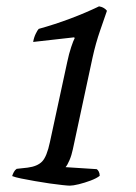

<svg xmlns="http://www.w3.org/2000/svg" viewBox="-20 -585 427 605"><path d="M200.2 0Q193.8 0 176.4 -1.9Q159 -3.8 136 -7Q112.9 -10.3 89.4 -14.5Q65.8 -18.6 46.7 -22.5Q27.5 -26.4 18.3 -30.2Q20.3 -36.7 23.7 -43Q27 -49.3 32.6 -53L67.1 -56.8Q98.1 -60.8 112.9 -76.3Q127.7 -91.8 137.3 -137.3L191.9 -389.8Q197.3 -415.7 204.3 -436.7Q211.3 -457.6 215.3 -464.6L213.9 -467.4L84.5 -452.8Q86.7 -466.4 92.4 -478.2Q98 -490 102 -494Q152.5 -508 201.5 -526.4Q250.5 -544.8 292.1 -565Q300.1 -563.8 306.9 -559.8Q313.7 -555.8 317 -551Q310 -530.5 295.8 -489.7Q281.5 -448.8 271.5 -403L209.6 -114.8Q205.6 -95.5 198.9 -80.1Q192.3 -64.7 186.6 -58.3L284.8 -52Q288.1 -50 291.2 -44.4Q294.2 -38.7 294.2 -31Q284.5 -23.2 265.8 -16.1Q247 -9.1 228.5 -4.5Q210 0 200.2 0Z"/></svg>

Font: Texturina Medium
Style: Italic
Weight: 500
Italic angle: -11°
Designer: Guillermo Torres Carreño
Foundry: Omnibus-Type
Version: Version 1.002